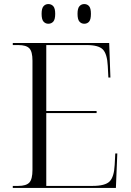

<svg xmlns="http://www.w3.org/2000/svg" viewBox="-20 -926 646 946"><path d="M43 0V-10H70Q109 -10 124.5 -26.5Q140 -43 140 -89V-627Q140 -672 124.5 -688Q109 -704 70 -704H43V-714H518L524 -544H514L511 -601Q508 -660 487 -682Q466 -704 407 -704H208V-379H456V-369H208V-10H436Q498 -10 520 -32Q542 -54 545 -113L548 -170H558L551 0ZM395 -809Q381 -809 371.5 -819.5Q362 -830 362 -858Q362 -885 371.5 -895.5Q381 -906 395 -906Q410 -906 419 -895.5Q428 -885 428 -858Q428 -830 419 -819.5Q410 -809 395 -809ZM218 -809Q204 -809 194.5 -819.5Q185 -830 185 -858Q185 -885 194.5 -895.5Q204 -906 218 -906Q233 -906 242.5 -895.5Q252 -885 252 -858Q252 -830 242.5 -819.5Q233 -809 218 -809Z"/></svg>

Font: Noto Serif Display Light
Style: Regular
Weight: 300
Designer: Monotype Design Team
Foundry: Monotype Imaging Inc.
Version: Version 2.009